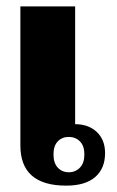

<svg xmlns="http://www.w3.org/2000/svg" viewBox="-20 -573 369 603"><path d="M44 -116V-553H216V-183Q258 -183 284 -158.5Q310 -134 310 -92Q310 -44 279 -17Q248 10 188 10Q44 10 44 -116ZM245 -88Q245 -115 231 -129Q217 -143 196 -143Q175 -143 161.5 -129Q148 -115 148 -88Q148 -61 161.5 -46.5Q175 -32 196 -32Q217 -32 231 -46.5Q245 -61 245 -88Z"/></svg>

Font: Trirong ExtraBold
Style: Regular
Weight: 800
Designer: Katatrad Team
Foundry: CadsonDemak
Version: Version 1.001